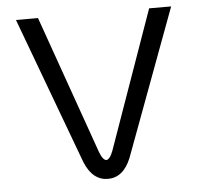

<svg xmlns="http://www.w3.org/2000/svg" viewBox="-49 -701 798 760"><g transform="rotate(-5 350.0 -321.0)"><path d="M350 8.3C389.2 8.3 420.8 -15 441.7 -66.7L658.3 -650H570.8L379.2 -108.3C379.2 -108.3 366.7 -66.7 350 -66.7C333.3 -66.7 320.8 -108.3 320.8 -108.3L129.2 -650H41.7L258.3 -66.7C279.2 -15 310.8 8.3 350 8.3Z"/></g></svg>

Font: BoonHome
Style: Book
Weight: 400
Designer: Sungsit Sawaiwan
Foundry: Sungsit Sawaiwan
Version: Version 0.2